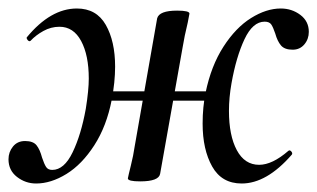

<svg xmlns="http://www.w3.org/2000/svg" viewBox="-31 -419 747 452"><path d="M-11 -44Q-11 -61 -0.5 -74Q10 -87 28 -87Q47 -87 55 -77Q63 -67 68 -48Q73 -33 77.5 -26Q82 -19 92 -19Q120 -19 140 -60.5Q160 -102 171 -163Q178 -207 178 -234Q178 -289 160 -322.5Q142 -356 109 -356Q89 -356 71 -346Q53 -336 41 -323L39 -322Q36 -322 33.5 -325.5Q31 -329 32 -331Q88 -399 150 -399Q196 -399 218 -360.5Q240 -322 240 -262Q240 -226 232 -184Q220 -122 191 -77Q162 -32 125.5 -9.5Q89 13 54 13Q29 13 9 -2.5Q-11 -18 -11 -44ZM270 1Q271 -5 277 -29Q283 -53 286 -74L339 -376Q344 -394 386 -394Q415 -394 415 -387L411 -366Q403 -333 399 -308L346 -10Q343 8 299 8Q270 8 270 1ZM193 -204H499L495 -182H189ZM446 -128Q446 -167 453 -201Q466 -264 495 -309Q524 -354 560 -376.5Q596 -399 630 -399Q656 -399 676 -384Q696 -369 696 -344Q696 -327 685.5 -314.5Q675 -302 658 -302Q639 -302 630.5 -312Q622 -322 617 -340Q612 -355 607.5 -361.5Q603 -368 592 -368Q564 -368 544.5 -326.5Q525 -285 514 -223Q508 -189 508 -158Q508 -100 526.5 -65.5Q545 -31 579 -31Q610 -31 648 -64L650 -65Q653 -65 655.5 -61.5Q658 -58 656 -55Q597 13 538 13Q491 13 468.5 -27Q446 -67 446 -128Z"/></svg>

Font: Cormorant Garamond SemiBold
Style: Italic
Weight: 600
Italic angle: -10°
Designer: Christian Thalmann (Catharsis Fonts)
Foundry: Catharsis Fonts
Version: Version 4.000